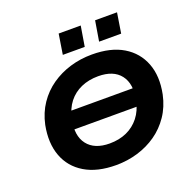

<svg xmlns="http://www.w3.org/2000/svg" viewBox="-156 -1075 1248 1243"><g transform="rotate(-20 468.0 -453.0)"><path d="M187 -299 205 -420H790L771 -299ZM437 11Q307 11 222 -40Q137 -91 103.5 -181.5Q70 -272 93 -391Q110 -470 151 -530.5Q192 -591 251 -632Q310 -673 381.5 -694.5Q453 -716 532 -716Q662 -716 746 -665.5Q830 -615 864.5 -525Q899 -435 875 -316Q858 -236 816.5 -175Q775 -114 716.5 -73Q658 -32 586.5 -10.5Q515 11 437 11ZM445 -135Q511 -135 563 -158.5Q615 -182 650.5 -227Q686 -272 700 -338Q722 -447 674.5 -508.5Q627 -570 522 -570Q457 -570 404.5 -547Q352 -524 317 -479.5Q282 -435 268 -368Q245 -259 293 -197Q341 -135 445 -135ZM605 -778 628 -917H779L757 -778ZM355 -778 377 -917H529L506 -778Z"/></g></svg>

Font: Nunito Sans 7pt SemiExpanded ExtraBold
Style: Italic
Weight: 800
Width: 6
Italic angle: -9°
Designer: Vernon Adams
Foundry: Vernon Adams
Version: Version 3.101;gftools[0.9.27]